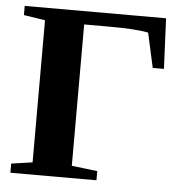

<svg xmlns="http://www.w3.org/2000/svg" viewBox="-49 -703 734 751"><g transform="rotate(5 318.0 -327.5)"><path d="M357 0H19V-36L102 -48V-606L18 -619V-655H573L582 -457H538L508 -593Q461 -603 355 -603H256V-48L357 -36Z"/></g></svg>

Font: Libra Serif Modern
Style: Bold
Weight: 700
Designer: Stefan Peev, Context Ltd
Foundry: Ascender Corporation
Version: Version 1.000